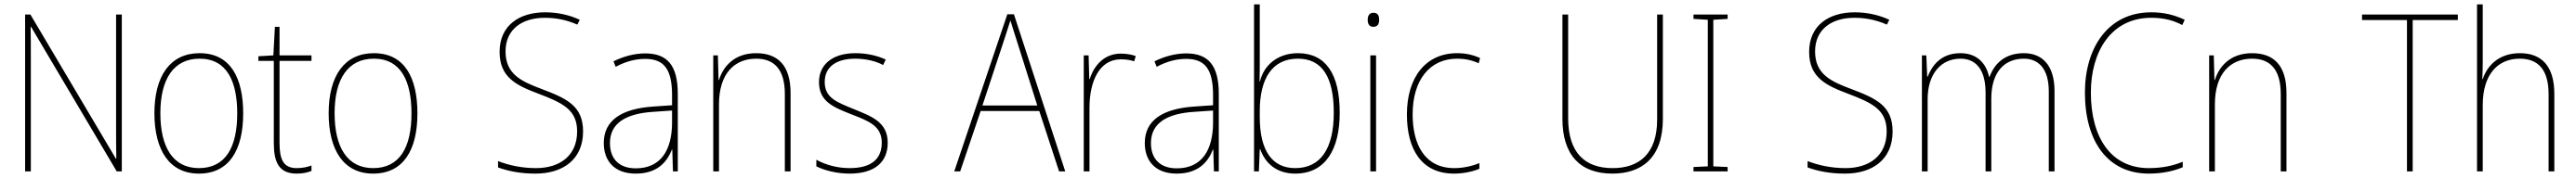

<svg xmlns="http://www.w3.org/2000/svg" viewBox="-20 -780 11695 810"><path d="M533 0V-714H507V-200C507 -160 507 -107 508 -58H506L118 -714H94V0H120V-519C120 -573 120 -612 119 -658H121L510 0Z M1084 -264C1084 -423 1028 -538 886 -538C754 -538 681 -436 681 -265C681 -97 749 10 883 10C1020 10 1084 -97 1084 -264ZM708 -265C708 -421 769 -513 886 -513C1011 -513 1057 -408 1057 -264C1057 -110 1004 -15 883 -15C764 -15 708 -112 708 -265Z M1327 -15C1266 -15 1249 -55 1249 -130V-503H1394V-528H1249V-658H1228L1221 -528L1153 -524V-503H1223V-130C1223 -42 1246 10 1327 10C1356 10 1375 5 1394 -2V-27C1376 -20 1354 -15 1327 -15Z M1875 -264C1875 -423 1819 -538 1677 -538C1545 -538 1472 -436 1472 -265C1472 -97 1540 10 1674 10C1811 10 1875 -97 1875 -264ZM1499 -265C1499 -421 1560 -513 1677 -513C1802 -513 1848 -408 1848 -264C1848 -110 1795 -15 1674 -15C1555 -15 1499 -112 1499 -265Z M2627 -182C2627 -298 2553 -332 2439 -375C2349 -409 2275 -441 2275 -546C2275 -648 2352 -699 2453 -699C2497 -699 2547 -692 2601 -668L2612 -690C2565 -712 2511 -724 2455 -724C2337 -724 2248 -664 2248 -544C2248 -427 2325 -391 2426 -353C2536 -311 2600 -280 2600 -182C2600 -71 2521 -15 2413 -15C2346 -15 2287 -29 2241 -47V-18C2286 -2 2339 10 2411 10C2535 10 2627 -54 2627 -182Z M2909 -537C2859 -537 2810 -523 2765 -501L2775 -476C2824 -502 2867 -512 2909 -512C2993 -512 3031 -467 3031 -347V-301L2943 -295C2804 -285 2721 -234 2721 -129C2721 -49 2768 10 2866 10C2963 10 3008 -42 3030 -99H3032L3035 0H3057V-353C3057 -483 3009 -537 2909 -537ZM2944 -271 3031 -277V-220C3030 -98 2981 -14 2866 -14C2791 -14 2749 -57 2749 -129C2749 -220 2822 -263 2944 -271Z M3413 -538C3313 -538 3263 -477 3244 -416H3242L3239 -528H3218V0H3244V-305C3244 -446 3315 -513 3413 -513C3494 -513 3543 -465 3543 -352V0H3569V-357C3569 -481 3512 -538 3413 -538Z M4010 -130C4010 -226 3935 -251 3855 -284C3780 -315 3724 -334 3724 -407C3724 -477 3778 -513 3863 -513C3908 -513 3958 -502 3989 -484L4001 -509C3965 -526 3917 -538 3863 -538C3758 -538 3698 -485 3698 -407C3698 -317 3764 -292 3847 -259C3925 -229 3983 -206 3983 -131C3983 -59 3939 -15 3837 -15C3782 -15 3730 -29 3686 -53V-23C3718 -7 3773 10 3837 10C3953 10 4010 -44 4010 -130Z M4788 0H4816L4583 -715H4553L4312 0H4339L4432 -275H4698ZM4594 -601 4689 -300H4440L4539 -600C4548 -630 4558 -657 4567 -687C4577 -653 4586 -627 4594 -601Z M5068 -536C4990 -536 4945 -478 4927 -420H4925L4922 -528H4900V0H4926V-290C4926 -410 4971 -510 5068 -510C5092 -510 5111 -507 5129 -501L5136 -525C5116 -532 5093 -536 5068 -536Z M5365 -537C5315 -537 5266 -523 5221 -501L5231 -476C5280 -502 5323 -512 5365 -512C5449 -512 5487 -467 5487 -347V-301L5399 -295C5260 -285 5177 -234 5177 -129C5177 -49 5224 10 5322 10C5419 10 5464 -42 5486 -99H5488L5491 0H5513V-353C5513 -483 5465 -537 5365 -537ZM5400 -271 5487 -277V-220C5486 -98 5437 -14 5322 -14C5247 -14 5205 -57 5205 -129C5205 -220 5278 -263 5400 -271Z M5699 -509V-760H5673V0H5695L5699 -101H5701C5724 -37 5775 10 5860 10C5999 10 6062 -103 6062 -267C6062 -444 5998 -538 5872 -538C5782 -538 5718 -485 5700 -410H5698C5699 -438 5699 -481 5699 -509ZM5872 -513C5982 -513 6035 -430 6035 -267C6035 -102 5974 -15 5860 -15C5756 -15 5699 -93 5699 -248V-274C5699 -422 5755 -513 5872 -513Z M6215 -722C6195 -722 6189 -706 6189 -690C6189 -673 6195 -658 6214 -658C6235 -658 6241 -672 6241 -690C6241 -706 6237 -722 6215 -722ZM6227 -528H6201V0H6227Z M6581 10C6626 10 6668 0 6696 -12V-38C6663 -24 6622 -15 6582 -15C6449 -15 6393 -121 6393 -260C6393 -416 6471 -513 6595 -513C6628 -513 6661 -507 6693 -492L6699 -516C6668 -530 6635 -538 6595 -538C6453 -538 6367 -429 6367 -259C6367 -101 6433 10 6581 10Z M7529 -239V-714H7503V-236C7503 -81 7422 -15 7301 -15C7173 -15 7099 -87 7099 -243V-714H7073V-240C7073 -73 7155 10 7300 10C7433 10 7529 -62 7529 -239Z M7823 0V-20L7758 -23V-690L7823 -694V-714H7668V-694L7733 -690V-23L7668 -20V0Z M8572 -182C8572 -298 8498 -332 8384 -375C8294 -409 8220 -441 8220 -546C8220 -648 8297 -699 8398 -699C8442 -699 8492 -692 8546 -668L8557 -690C8510 -712 8456 -724 8400 -724C8282 -724 8193 -664 8193 -544C8193 -427 8270 -391 8371 -353C8481 -311 8545 -280 8545 -182C8545 -71 8466 -15 8358 -15C8291 -15 8232 -29 8186 -47V-18C8231 -2 8284 10 8356 10C8480 10 8572 -54 8572 -182Z M9168 -538C9084 -538 9035 -493 9012 -430H9010C8996 -495 8952 -538 8880 -538C8788 -538 8750 -478 8731 -431H8729L8725 -528H8705V0H8731V-329C8731 -445 8793 -513 8880 -513C8944 -513 8994 -471 8994 -358V0H9020V-331C9020 -454 9081 -513 9168 -513C9232 -513 9281 -470 9281 -364V0H9307V-366C9307 -484 9250 -538 9168 -538Z M9746 -699C9791 -699 9839 -692 9887 -666L9898 -690C9850 -713 9801 -724 9746 -724C9549 -724 9445 -561 9445 -359C9445 -136 9549 10 9735 10C9799 10 9852 -3 9889 -19V-44C9851 -28 9801 -15 9735 -15C9564 -15 9472 -153 9472 -359C9472 -545 9564 -699 9746 -699Z M10204 -538C10104 -538 10054 -477 10035 -416H10033L10030 -528H10009V0H10035V-305C10035 -446 10106 -513 10204 -513C10285 -513 10334 -465 10334 -352V0H10360V-357C10360 -481 10303 -538 10204 -538Z M10933 0V-689H11138V-714H10703V-689H10907V0Z M11251 -495V-760H11225V0H11251V-301C11251 -446 11323 -513 11419 -513C11500 -513 11550 -466 11550 -351V0H11576V-353C11576 -478 11519 -538 11420 -538C11321 -538 11270 -478 11251 -420H11249C11250 -446 11251 -464 11251 -495Z"/></svg>

Font: Noto Sans Arabic UI SmCn Th
Style: Regular
Weight: 100
Width: 4
Designer: Monotype Design Team, Nadine Chahine and Nizar Qandah
Foundry: Monotype Imaging Inc.
Version: Version 2.010